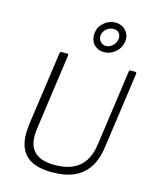

<svg xmlns="http://www.w3.org/2000/svg" viewBox="-145 -1109 993 1217"><g transform="rotate(15 352.0 -500.5)"><path d="M599 -233Q588 -150 552.5 -96Q517 -42 458 -16Q399 10 315 10Q202 10 147.5 -38.5Q93 -87 93 -186Q93 -201 94.5 -217Q96 -233 98 -251L166 -732Q167 -738 169 -740Q171 -742 175 -742H213Q219 -742 221.5 -739Q224 -736 222 -730L152 -229Q151 -217 150 -206.5Q149 -196 149 -185Q149 -111 192 -75Q235 -39 320 -39Q388 -39 436 -60.5Q484 -82 512.5 -125.5Q541 -169 550 -234L620 -733Q621 -739 622.5 -740.5Q624 -742 629 -742H661Q666 -742 667.5 -739Q669 -736 669 -731L599 -233ZM549 -909Q543 -867 510 -839Q477 -811 436 -811Q408 -811 386 -824.5Q364 -838 354 -862.5Q344 -887 348 -916Q353 -956 386 -983.5Q419 -1011 460 -1011Q489 -1011 510.5 -997Q532 -983 542.5 -960.5Q553 -938 549 -909ZM504 -913Q508 -939 494.5 -954Q481 -969 457 -969Q433 -969 412.5 -952Q392 -935 388 -908Q386 -886 400.5 -869Q415 -852 437 -852Q462 -852 481.5 -870.5Q501 -889 504 -913Z"/></g></svg>

Font: Libre Franklin ExtraLight
Style: Italic
Weight: 250
Italic angle: -8°
Designer: Pablo Impallari, Rodrigo Fuenzalida, Nhung Nguyen
Foundry: Impallari Type
Version: Version 3.000